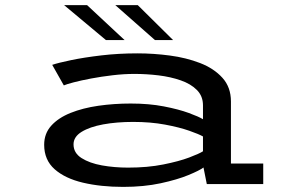

<svg xmlns="http://www.w3.org/2000/svg" viewBox="-20 -721 1140 752"><path d="M462.5 11Q375 11 305 -5.5Q235 -22 194 -58.2Q153 -94.5 153 -154Q153 -198 180.8 -228.8Q208.5 -259.5 256.5 -278.8Q304.5 -298 365.5 -306.8Q426.5 -315.5 492 -315.5Q564 -315.5 622 -304.2Q680 -293 719.5 -278.5Q759 -264 775 -254V-308.5Q775 -344.5 751.2 -368.5Q727.5 -392.5 688 -406.2Q648.5 -420 601 -425.8Q553.5 -431.5 506.5 -431.5Q465 -431.5 420.8 -426.2Q376.5 -421 336.8 -413.5Q297 -406 268.5 -398.5Q240 -391 230 -386.5L184.5 -467Q208 -475 258.5 -485.5Q309 -496 376.5 -504Q444 -512 519 -512Q581 -512 645.2 -503.5Q709.5 -495 763.8 -474Q818 -453 851.2 -416.2Q884.5 -379.5 884.5 -323.5V-80.5H1011V0H790L777 -65Q762 -53.5 718.5 -35.5Q675 -17.5 609.2 -3.2Q543.5 11 462.5 11ZM481.5 -64.5Q558 -64.5 619.5 -76.8Q681 -89 721.2 -104.2Q761.5 -119.5 775 -128.5V-186.5Q759.5 -195.5 721 -209Q682.5 -222.5 626.2 -233Q570 -243.5 501.5 -243.5Q437 -243.5 384 -233.8Q331 -224 299.5 -204.5Q268 -185 268 -155.5Q268 -122 299.2 -102Q330.5 -82 379.2 -73.2Q428 -64.5 481.5 -64.5ZM587 -564 431.5 -701H519.5L658 -564ZM395 -564 231 -701H321L468 -564Z"/></svg>

Font: Trispace Expanded
Style: Regular
Weight: 400
Width: 7
Designer: Tyler Finck
Foundry: Etcetera Type Company
Version: Version 1.210; ttfautohint (v1.8.3)